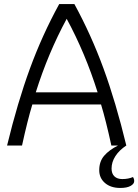

<svg xmlns="http://www.w3.org/2000/svg" viewBox="-20 -720 684 950"><path d="M480 -203H140Q116 -124 89 0H15Q67 -214 128 -380.5Q189 -547 273 -700H348Q431 -548 492 -381.5Q553 -215 605 0H531Q504 -124 480 -203ZM463 -263Q402 -457 310 -627Q218 -457 157 -263ZM471 122Q471 79 495.5 50.5Q520 22 564 0H605Q570 23 551 52.5Q532 82 532 114Q532 139 546 152.5Q560 166 585 166Q615 166 638 156Q644 165 644 176Q644 190 626 200Q608 210 575 210Q528 210 499.5 185.5Q471 161 471 122Z"/></svg>

Font: Krub
Style: Regular
Weight: 400
Designer: Ekaluck Peanpanawate
Foundry: Cadson Demak Co.,Ltd.
Version: Version 1.000; ttfautohint (v1.6)